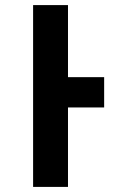

<svg xmlns="http://www.w3.org/2000/svg" viewBox="-20 -734 540 754"><path d="M110 0V-714H247V-431H389V-312H247V0Z"/></svg>

Font: Noto Sans Mono ExtraCondensed
Style: Bold
Weight: 700
Width: 2
Designer: Monotype Design Team
Foundry: Monotype Imaging Inc.
Version: Version 2.014